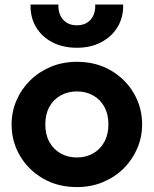

<svg xmlns="http://www.w3.org/2000/svg" viewBox="-20 -784 656 820"><path d="M308.5 15Q227 15 164 -21.5Q101 -58 65.2 -118.8Q29.5 -179.5 29.5 -252.5Q29.5 -306 50 -354.2Q70.5 -402.5 108 -439.8Q145.5 -477 196.5 -498.5Q247.5 -520 308.5 -520Q390 -520 452.8 -483.5Q515.5 -447 551.2 -386.2Q587 -325.5 587 -252.5Q587 -199.5 566.5 -151Q546 -102.5 508.8 -65.2Q471.5 -28 420.5 -6.5Q369.5 15 308.5 15ZM308.5 -111.5Q347 -111.5 377.5 -128.8Q408 -146 425.5 -177.8Q443 -209.5 443 -252.5Q443 -296 425.8 -327.5Q408.5 -359 378 -376.2Q347.5 -393.5 308.5 -393.5Q269.5 -393.5 238.8 -376.2Q208 -359 190.8 -327.5Q173.5 -296 173.5 -252.5Q173.5 -209 191 -177.5Q208.5 -146 239 -128.8Q269.5 -111.5 308.5 -111.5ZM308.5 -580Q248.5 -580 203.5 -603.5Q158.5 -627 133.8 -668.5Q109 -710 110.5 -764.5H229.5Q228 -724.5 249.5 -700.2Q271 -676 308.5 -676Q346 -676 367.2 -700.2Q388.5 -724.5 386.5 -764.5H506Q507.5 -711 482.5 -669.2Q457.5 -627.5 412.5 -603.8Q367.5 -580 308.5 -580Z"/></svg>

Font: Geologica Cursive SemiBold
Style: Regular
Weight: 600
Designer: Sindre Bremnes, Frode Helland
Foundry: Monokrom Skriftforlag AS
Version: Version 1.010;gftools[0.9.28]